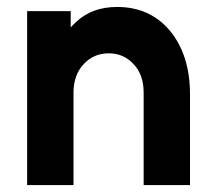

<svg xmlns="http://www.w3.org/2000/svg" viewBox="-20 -532 616 552"><path d="M526.3 0V-260Q526.3 -372.3 469.7 -442.3Q412 -512 316.7 -512Q244.3 -512 198.7 -468.7Q194.7 -465 190.7 -461.2Q186.7 -457.3 183.3 -452.7V-500H58V0H191.3V-265.3Q191.3 -316.3 220.3 -347.3Q249 -378.7 292.7 -378.7Q335.7 -378.7 364.3 -347.3Q393 -317 393 -265.3V0Z"/></svg>

Font: Unageo Variable
Style: Regular
Weight: 300
Designer: Richard Sepsi
Foundry: Richard Sepsi
Version: Version 2.200